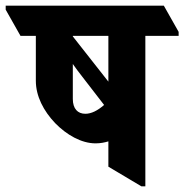

<svg xmlns="http://www.w3.org/2000/svg" viewBox="-84 -646 648 675"><path d="M252 -142C269 -142 284 -145 297 -149V-60L413 9H427V-520H544V-534L492 -626H-64V-612L-12 -520H42V-362C42 -308 69 -256 110 -213C150 -172 202 -142 252 -142ZM172 -518V-520H297V-359ZM172 -298V-421C183 -405 194 -391 204 -378L282 -277C259 -257 237 -246 216 -246C189 -246 172 -264 172 -298Z"/></svg>

Font: Noto Serif Devanagari Condensed ExtraBold
Style: Regular
Weight: 800
Width: 3
Designer: Universal Thirst, Indian Type Foundry and the Monotype Design Team
Foundry: Monotype Imaging Inc.
Version: Version 2.004